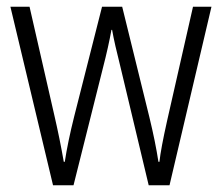

<svg xmlns="http://www.w3.org/2000/svg" viewBox="-20 -552 661 572"><path d="M339 -352Q321 -423 314 -463H312Q303 -413 287 -351L199 0H138L11 -532H68L142 -208Q158 -139 170 -70H173Q182 -129 201 -205L284 -532H344L425 -203Q443 -129 452 -70H455Q459 -108 478 -193L555 -532H610L485 0H423Z"/></svg>

Font: Noto Sans Display Light Narrow
Style: Regular
Weight: 300
Width: 4
Designer: Monotype Design team
Foundry: Monotype Imaging Inc.
Version: Version 1.000